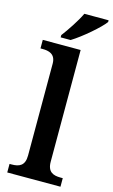

<svg xmlns="http://www.w3.org/2000/svg" viewBox="-143 -1011 626 1063"><g transform="rotate(15 170.0 -479.5)"><path d="M108 -812V-799H165C224 -835 315 -914 340 -949V-959H201C180 -914 137 -850 108 -812ZM16 0H321V-49H308C266 -49 233 -61 233 -120V-760H16V-711H28C62 -711 103 -703 103 -647V-120C103 -61 70 -49 28 -49H16Z"/></g></svg>

Font: Noto Serif Lao SemiBold
Style: Regular
Weight: 600
Designer: Monotype Design Team
Foundry: Monotype Imaging Inc.
Version: Version 2.003